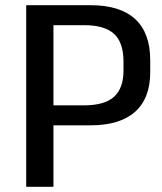

<svg xmlns="http://www.w3.org/2000/svg" viewBox="-20 -720 623 740"><path d="M81 -700H329Q443 -700 501 -646.5Q559 -593 559 -488V-442Q559 -341 500.5 -289Q442 -237 329 -237H180V-314H304Q383 -314 419.5 -347Q456 -380 456 -449V-482Q456 -556 419.5 -589.5Q383 -623 304 -623H162L186 -649V0H81Z"/></svg>

Font: Pathway Extreme Medium
Style: Regular
Weight: 500
Designer: Eduardo Rodriguez Tunni
Foundry: Eduardo Rodriguez Tunni
Version: Version 1.001;gftools[0.9.26]